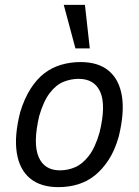

<svg xmlns="http://www.w3.org/2000/svg" viewBox="-20 -760 570 789"><path d="M220 9Q147 9 103.5 -27Q60 -63 49 -132Q38 -201 63 -299Q80 -355 105.5 -395Q131 -435 162.5 -459Q194 -483 232 -494Q270 -505 311 -505Q384 -505 427 -469Q470 -433 481 -365Q492 -297 468 -199Q452 -142 426 -102.5Q400 -63 369 -38.5Q338 -14 300.5 -2.5Q263 9 220 9ZM226 -60Q259 -60 289 -73Q319 -86 345 -119.5Q371 -153 389 -215Q416 -326 392.5 -381Q369 -436 303 -436Q272 -436 241.5 -424Q211 -412 185 -378.5Q159 -345 141 -283Q115 -171 138.5 -115.5Q162 -60 226 -60ZM290 -561 242 -740H329L349 -561Z"/></svg>

Font: Nunito Sans 7pt Condensed
Style: Italic
Weight: 400
Width: 3
Italic angle: -9°
Designer: Vernon Adams
Foundry: Vernon Adams
Version: Version 3.101;gftools[0.9.27]